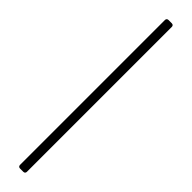

<svg xmlns="http://www.w3.org/2000/svg" viewBox="-301 -724 768 768"><g transform="rotate(45 83.0 -340.0)"><path d="M73 80H92C98 80 102 76 102 70V-750C102 -756 98 -760 92 -760H73C67 -760 63 -756 63 -750V70C63 76 67 80 73 80Z"/></g></svg>

Font: Barlow Condensed ExtraLight
Style: Regular
Weight: 275
Width: 3
Designer: Jeremy Tribby
Foundry: Tribby Type
Version: Version 1.422;hotconv 1.0.109;makeotfexe 2.5.65596